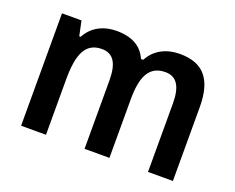

<svg xmlns="http://www.w3.org/2000/svg" viewBox="-94 -711 1064 870"><g transform="rotate(20 438.5 -276.0)"><path d="M640 -552C578 -552 522 -527 492 -470H481C458 -524 409 -552 335 -552C276 -552 220 -528 190 -471H183L168 -542H74V0H194V-266C194 -385 219 -452 300 -452C355 -452 380 -412 380 -330V0H500V-283C500 -393 529 -452 606 -452C661 -452 686 -411 686 -330V0H806V-356C806 -492 751 -552 640 -552Z"/></g></svg>

Font: Noto Sans Gujarati UI SemiCondensed SemiBold
Style: Regular
Weight: 600
Width: 4
Designer: Jelle Bosma - Monotype Design Team, Universal Thirst
Foundry: Monotype Imaging Inc.
Version: Version 2.106